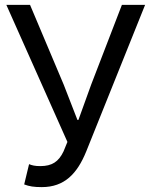

<svg xmlns="http://www.w3.org/2000/svg" viewBox="-20 -753 614 786"><path d="M151 13C244 13 296 -42 333 -133L574 -733H479L353 -406L301 -262H297L241 -406L103 -733H6L256 -172L240 -133C220 -91 193 -73 145 -73C123 -73 111 -76 99 -81L79 2C100 10 119 13 151 13Z"/></svg>

Font: Noto Sans CJK JP Regular
Style: Regular
Weight: 400
Designer: Ryoko NISHIZUKA (kana & ideographs); Paul D. Hunt (Latin, Greek & Cyrillic); Wenlong ZHANG (bopomofo); Sandoll Communica
Foundry: Adobe Systems Incorporated
Version: Version 1.001;PS 1.001;hotconv 1.0.78;makeotf.lib2.5.61930